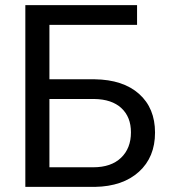

<svg xmlns="http://www.w3.org/2000/svg" viewBox="-20 -731 670 751"><path d="M516.1 -633.8V-710.9H79.1V0H351.6Q460.4 -2 523.4 -59.1Q586.4 -116.2 586.4 -212.4Q586.4 -308.1 523.9 -363.8Q461.4 -419.4 350.1 -420.9H173.3V-633.8ZM173.3 -343.8H348.6Q417.5 -342.8 454.8 -308.1Q492.2 -273.4 492.2 -213.4Q492.2 -150.9 453.4 -113.8Q414.6 -76.7 344.7 -76.7H173.3Z"/></svg>

Font: FAU Chimera
Style: Regular
Weight: 400
Version: Version 1.002;hotconv 1.0.117;makeotfexe 2.5.65602